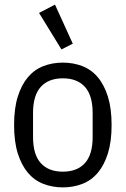

<svg xmlns="http://www.w3.org/2000/svg" viewBox="-20 -799 544 831"><path d="M252 12Q207 12 168 -3Q129 -18 101 -51Q73 -84 57 -135Q41 -186 41 -258Q41 -330 57 -381Q73 -432 101 -465Q129 -498 168 -513Q207 -528 252 -528Q297 -528 336 -513Q375 -498 403 -465Q431 -432 447 -381Q463 -330 463 -258Q463 -186 447 -135Q431 -84 403 -51Q375 -18 336 -3Q297 12 252 12ZM252 -56Q314 -56 347.5 -93Q381 -130 381 -206V-310Q381 -386 347.5 -423Q314 -460 252 -460Q190 -460 156.5 -423Q123 -386 123 -310V-206Q123 -130 156.5 -93Q190 -56 252 -56ZM149 -743 218 -779 295 -610 246 -585Z"/></svg>

Font: IBM Plex Sans Cond
Style: Regular
Weight: 400
Width: 3
Designer: Mike Abbink, Paul van der Laan, Pieter van Rosmalen
Foundry: Bold Monday
Version: Version 1.3